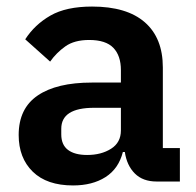

<svg xmlns="http://www.w3.org/2000/svg" viewBox="-20 -554 599 586"><path d="M458 0Q416 0 391.5 -24.5Q367 -49 361 -90H355Q342 -39 302 -13.5Q262 12 203 12Q123 12 80 -30Q37 -72 37 -142Q37 -223 95 -262.5Q153 -302 260 -302H349V-340Q349 -384 326 -408Q303 -432 252 -432Q207 -432 179.5 -412.5Q152 -393 133 -366L57 -434Q86 -479 134 -506.5Q182 -534 261 -534Q367 -534 422 -486Q477 -438 477 -348V-102H529V0ZM246 -81Q289 -81 319 -100Q349 -119 349 -156V-225H267Q167 -225 167 -161V-144Q167 -112 187.5 -96.5Q208 -81 246 -81Z"/></svg>

Font: IBM Plex Sans Devanagari SemiBold
Style: Regular
Weight: 600
Designer: Mike Abbink, Paul van der Laan, Pieter van Rosmalen, Erin McLaughlin
Foundry: Bold Monday
Version: Version 1.1